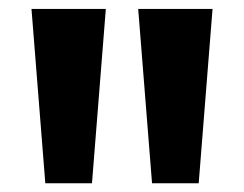

<svg xmlns="http://www.w3.org/2000/svg" viewBox="-20 -828 546 430"><path d="M81.5 -417.5 50.5 -808H217L186 -417.5ZM320.5 -417.5 289.5 -808H456L425 -417.5Z"/></svg>

Font: Encode Sans Expanded Expanded
Style: Bold
Weight: 700
Width: 7
Designer: Multiple Designers
Foundry: Impallari Type
Version: Version 3.000; ttfautohint (v1.8.3) -l 8 -r 50 -G 200 -x 14 